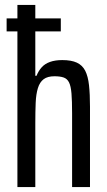

<svg xmlns="http://www.w3.org/2000/svg" viewBox="-20 -763 435 783"><path d="M7 -635V-688H228V-635ZM51 0V-743H124V-454H129Q137 -474 150 -488.5Q163 -503 184 -510.5Q205 -518 234 -518Q271 -518 293.5 -507.5Q316 -497 327.5 -474.5Q339 -452 343 -415.5Q347 -379 347 -328V0H274V-301Q274 -352 271.5 -382Q269 -412 261.5 -427Q254 -442 239.5 -447Q225 -452 202 -452Q174 -452 158 -440Q142 -428 134.5 -403.5Q127 -379 125.5 -343.5Q124 -308 124 -260V0Z"/></svg>

Font: Saira ExtraCondensed Medium
Style: Regular
Weight: 500
Width: 2
Designer: Hector Gatti with collaboration of the Omnibus-Type team
Foundry: Omnibus-Type
Version: Version 1.101